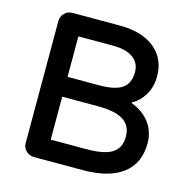

<svg xmlns="http://www.w3.org/2000/svg" viewBox="-103 -790 884 898"><g transform="rotate(15 338.5 -341.0)"><path d="M85 -44V-637Q85 -658 100.5 -674Q116 -690 139 -690H369Q476 -690 537 -640.5Q598 -591 598 -505Q598 -455 575.5 -416.5Q553 -378 513 -355Q571 -334 603.5 -291.5Q636 -249 636 -191Q636 -94 569 -43Q502 8 375 8H139Q117 8 101 -7.5Q85 -23 85 -44ZM196 -91H366Q454 -91 492 -116Q530 -141 530 -195Q530 -248 490.5 -273.5Q451 -299 367 -299H194V-96Q194 -93 194.5 -92Q195 -91 196 -91ZM346 -395Q425 -395 459 -419.5Q493 -444 493 -498Q493 -542 459 -566.5Q425 -591 362 -591H196Q195 -591 194.5 -590Q194 -589 194 -586V-395Z"/></g></svg>

Font: 寒蝉全圆体 Bold
Style: Regular
Weight: 700
Designer: Warren2060
      Designed by Motoya company      

      [Varela Round]
      Joe Prince(Latin component); Avraham Cornf
Foundry: ChillType
Version: Version 3.200